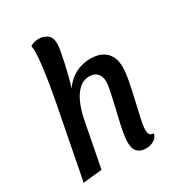

<svg xmlns="http://www.w3.org/2000/svg" viewBox="-184 -867 917 999"><g transform="rotate(-30 274.5 -367.0)"><path d="M400 20Q369 20 350.5 2.5Q332 -15 332 -55Q332 -77 338 -111.5Q344 -146 353.5 -186Q363 -226 372 -265Q381 -304 387.5 -335.5Q394 -367 394 -385Q394 -418 377 -435.5Q360 -453 332 -453Q292 -453 265 -426Q238 -399 221.5 -358.5Q205 -318 197 -278L143 0L29 12L115 -431Q123 -472 131 -521.5Q139 -571 145 -619Q151 -667 152 -702Q152 -723 149 -740Q171 -754 201 -754Q227 -754 249.5 -738.5Q272 -723 272 -683Q272 -669 267 -641Q262 -613 254.5 -578Q247 -543 238 -508Q229 -473 220 -445Q249 -486 290 -508Q331 -530 381 -530Q442 -530 474 -498Q506 -466 506 -410Q506 -375 496.5 -326Q487 -277 475 -225.5Q463 -174 453.5 -131Q444 -88 444 -65Q444 -50 449.5 -39.5Q455 -29 474 -28Q468 -3 446.5 8.5Q425 20 400 20Z"/></g></svg>

Font: Sansita Swashed
Style: Regular
Weight: 400
Designer: Pablo Cosgaya
Foundry: Omnibus-Type
Version: Version 1.003; ttfautohint (v1.8.3)